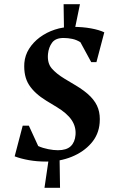

<svg xmlns="http://www.w3.org/2000/svg" viewBox="-20 -755 569 915"><path d="M192 140 212.1 3H264L266.1 140ZM284.9 -618 283.1 -735H361L337 -618ZM200 15Q155.5 15 117.2 8.1Q78.9 1.2 49.9 -9.9L88.2 -156.1H117.5L162.1 -59Q184.6 -49 209.9 -44.1Q235.1 -39.1 256 -39.1Q297 -39.1 317.1 -58.2Q337.1 -77.4 339.9 -112.1Q343 -150.9 321.2 -183.1Q299.4 -215.4 250 -245.1L200.7 -275Q145.2 -309 118.6 -350.1Q92 -391.1 96 -454.9Q99 -491.5 118.6 -522.5Q138.1 -553.5 169.6 -577.1Q201.1 -600.6 241.1 -613.8Q281 -627 324.7 -627Q374.7 -627 413.9 -619.7Q453 -612.5 477 -600.9L439.6 -459H414.7L363.1 -553.9Q344.5 -565.4 324.2 -569.7Q303.9 -574 282.6 -574Q244.7 -574 228.3 -551.8Q211.9 -529.6 208.7 -497.9Q204.7 -454.7 226.2 -429.4Q247.7 -404 288.9 -379.1L337.7 -349.9Q385 -322 411.6 -294.6Q438.1 -267.2 448.1 -236.9Q458.1 -206.5 454.9 -169.1Q450.6 -113.5 414.5 -72.2Q378.4 -30.9 321.9 -7.9Q265.4 15 200 15Z"/></svg>

Font: Ancizar Serif Light
Style: Italic
Weight: 300
Italic angle: -4°
Designer: Cesar Puertas, Viviana Monsalve, Julian Moncada, Julian Prieto, Jose Castro, Felipe Aragon, Mariel Hernandez, Sara Alarc
Version: Version 8.100